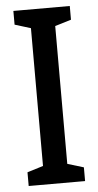

<svg xmlns="http://www.w3.org/2000/svg" viewBox="-52 -747 400 780"><g transform="rotate(-5 148.0 -357.0)"><path d="M263 0H33V-56L98 -76V-638L33 -658V-714H263V-658L197 -638V-76L263 -56Z"/></g></svg>

Font: Noto Sans ExtraCondensed Medium
Style: Regular
Weight: 500
Width: 2
Designer: Monotype Design Team
Foundry: Monotype Imaging Inc.
Version: Version 2.013; ttfautohint (v1.8.4.7-5d5b)